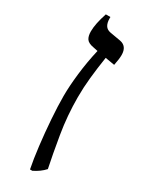

<svg xmlns="http://www.w3.org/2000/svg" viewBox="-176 -684 567 728"><g transform="rotate(30 107.5 -320.5)"><path d="M100 6Q92 -34 85.5 -88.5Q79 -143 75 -199Q71 -255 71 -299Q71 -342 77.5 -398.5Q84 -455 97 -511L78 -515Q54 -519 46 -530.5Q38 -542 38 -563Q38 -596 55 -647H75V-641Q75 -622 82 -610.5Q89 -599 105 -596L151 -588Q184 -582 184 -543Q184 -526 178 -497L137 -504Q129 -452 124.5 -408.5Q120 -365 120 -322Q120 -242 133 -164Q146 -86 158 -29Q139 -8 110 6Z"/></g></svg>

Font: Noto Serif Hebrew Condensed
Style: Regular
Weight: 400
Width: 3
Designer: Monotype Design Team
Foundry: Monotype Imaging Inc.
Version: Version 2.004; ttfautohint (v1.8.4.7-5d5b)